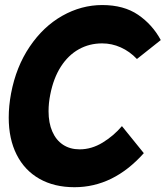

<svg xmlns="http://www.w3.org/2000/svg" viewBox="-20 -748 674 781"><path d="M15.5 -269.5Q15.5 -317 25 -368Q45.5 -476.5 100.8 -558.2Q156 -640 233.5 -683.8Q311 -727.5 396 -727.5Q483.5 -727.5 541.8 -687.8Q600 -648 634 -585L537 -508Q507.5 -539 471.2 -555.2Q435 -571.5 395.5 -571.5Q343.5 -571.5 300.5 -547.5Q257.5 -523.5 227.5 -476.8Q197.5 -430 184.5 -363.5Q177.5 -329 177.5 -295.5Q177.5 -248 192.8 -213Q208 -178 236.5 -159.2Q265 -140.5 304 -140.5Q352.5 -140.5 397.5 -168Q442.5 -195.5 476 -235L565 -125Q441.5 13.5 283 13.5Q200.5 13.5 140.2 -20.8Q80 -55 47.8 -118.8Q15.5 -182.5 15.5 -269.5Z"/></svg>

Font: JuliaMono ExtraBold
Style: Italic
Weight: 800
Italic angle: -9°
Monospace: yes
Designer: cormullion
Foundry: corm
Version: Version 0.057; ttfautohint (v1.8.4)